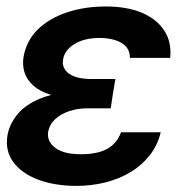

<svg xmlns="http://www.w3.org/2000/svg" viewBox="-20 -573 564 602"><path d="M237.3 -285.2H335L327.1 -233.4H253.9Q223.6 -233.4 197.3 -224.6Q170.9 -215.8 153.1 -199.5Q135.3 -183.1 130.9 -159.7Q126.5 -129.9 153.1 -109.6Q179.7 -89.4 233.4 -89.4Q286.6 -89.4 316.9 -106.7Q347.2 -124 359.4 -158.2H483.9Q474.1 -117.7 449.7 -86.4Q425.3 -55.2 389.9 -33.7Q354.5 -12.2 311 -1.2Q267.6 9.8 219.7 9.8Q151.4 9.8 99.6 -9.8Q47.9 -29.3 21.7 -64.9Q-4.4 -100.6 3.4 -148.4Q9.3 -183.6 34.9 -214.8Q60.5 -246.1 110.1 -265.6Q159.7 -285.2 237.3 -285.2ZM331.5 -263.7H234.4Q178.7 -263.7 141.8 -274.9Q105 -286.1 84.2 -304.9Q63.5 -323.7 56.6 -346.9Q49.8 -370.1 53.7 -394Q62.5 -444.8 97.9 -480Q133.3 -515.1 189 -533.9Q244.6 -552.7 313 -552.7Q376.5 -552.7 423.1 -533.7Q469.7 -514.6 494.1 -478.5Q518.6 -442.4 513.7 -391.6H387.2Q387.7 -421.9 362.1 -437.7Q336.4 -453.6 291.5 -454.1Q242.7 -453.6 212.4 -434.3Q182.1 -415 177.7 -386.2Q173.3 -358.9 196.5 -342Q219.7 -325.2 268.6 -325.2H341.8Z"/></svg>

Font: Inter Tight SemiBold
Style: Italic
Weight: 600
Italic angle: -9.39999°
Designer: Rasmus Andersson
Foundry: rsms
Version: Version 3.004